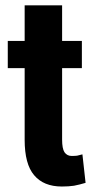

<svg xmlns="http://www.w3.org/2000/svg" viewBox="-20 -680 356 711"><path d="M210 -660.2Q210 -627 210 -528.3Q228.5 -528.3 283.2 -528.3Q283.2 -502.9 283.2 -427.7Q264.6 -427.7 210 -427.7Q210 -361.3 210 -163.1Q210 -129.9 218.8 -116.2Q228.5 -102.5 245.1 -102.5Q257.8 -102.5 265.6 -103.5Q274.4 -105.5 285.2 -108.4Q289.1 -73.2 296.9 -2.9Q274.4 3.9 253.9 7.8Q234.4 10.7 209 10.7Q141.6 10.7 106.4 -31.2Q71.3 -72.3 71.3 -162.1Q71.3 -251 71.3 -427.7Q55.7 -427.7 8.8 -427.7Q8.8 -443.4 8.8 -491.2Q8.8 -500 8.8 -528.3Q24.4 -528.3 71.3 -528.3Q71.3 -561.5 71.3 -660.2Q105.5 -660.2 210 -660.2Z"/></svg>

Font: Noto Sans Hebrew DECATHLON 
Style: Bold
Weight: 400
Designer: Monotype Design Team
Version: Version 2.000;GOOG;noto-fonts:20170220:a8a215d2e889